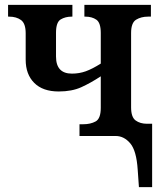

<svg xmlns="http://www.w3.org/2000/svg" viewBox="-20 -556 655 785"><path d="M543 138Q538 60 512.5 30Q487 0 453 0H305V-48H320Q350 -48 371 -59.5Q392 -71 392 -115V-244Q351 -217 312.5 -199.5Q274 -182 220 -182Q155 -182 120 -217Q85 -252 85 -312V-420Q85 -460 66 -474Q47 -488 17 -488H13V-536H276V-488H273Q247 -488 228 -476.5Q209 -465 209 -422V-325Q209 -255 274 -255Q304 -255 330.5 -264.5Q357 -274 392 -296V-421Q392 -463 374 -475.5Q356 -488 329 -488H325V-536H597V-488H585Q557 -488 536.5 -475.5Q516 -463 516 -421V-117Q516 -77 534.5 -63.5Q553 -50 581 -50H602V209H548Z"/></svg>

Font: Noto Serif SemiCondensed SemiBold
Style: Regular
Weight: 600
Width: 4
Designer: Monotype Design Team
Foundry: Monotype Imaging Inc.
Version: Version 2.013; ttfautohint (v1.8.4.7-5d5b)